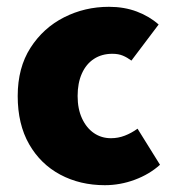

<svg xmlns="http://www.w3.org/2000/svg" viewBox="-20 -532 512 564"><path d="M288 12Q215 12 157 -19Q99 -50 65.5 -108.5Q32 -167 32 -250Q32 -333 69.5 -391.5Q107 -450 168 -481Q229 -512 300 -512Q345 -512 382 -498Q419 -484 446 -460L366 -354Q354 -363 341 -368.5Q328 -374 310 -374Q279 -374 256 -359Q233 -344 220.5 -316Q208 -288 208 -250Q208 -212 221 -184Q234 -156 256 -141Q278 -126 306 -126Q327 -126 346.5 -133.5Q366 -141 384 -154L450 -48Q419 -20 376 -4Q333 12 288 12Z"/></svg>

Font: Source Sans 3 ExtraLight Black
Style: Regular
Weight: 900
Version: Version 3.052;hotconv 1.1.0;makeotfexe 2.6.0